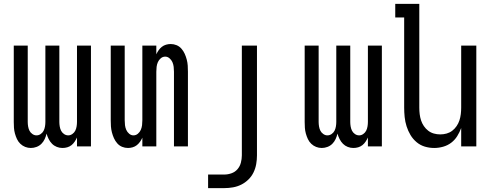

<svg xmlns="http://www.w3.org/2000/svg" viewBox="-20 -755 2540 990"><path d="M139 8Q124 8 110 2.5Q96 -3 85 -13.5Q74 -24 67.5 -38Q61 -52 57 -66.5Q53 -81 52 -96Q51 -111 51 -126V-520H123V-126Q123 -115 125 -103Q127 -91 132 -81Q137 -71 147 -64Q157 -57 168 -57Q180 -57 190 -64Q200 -71 205 -81Q210 -91 212 -103Q214 -115 214 -126V-520H286V-126Q286 -115 288 -103Q290 -91 295 -81Q300 -71 310 -64Q320 -57 332 -57Q343 -57 353 -64Q363 -71 368 -81Q373 -91 375 -103Q377 -115 377 -126V-520H449V0H377V-46Q372 -35 365 -24.5Q358 -14 348.5 -6.5Q339 1 327 4.5Q315 8 302 8Q287 8 273 2.5Q259 -3 248.5 -13.5Q238 -24 231 -38Q224 -52 220 -66Q217 -52 210.5 -38Q204 -24 193.5 -13.5Q183 -3 168.5 2.5Q154 8 139 8Z M640 8Q624 8 609.5 2Q595 -4 584.5 -16Q574 -28 567.5 -42.5Q561 -57 557 -72.5Q553 -88 552 -103.5Q551 -119 551 -135V-520H623V-135Q623 -122 624.5 -109.5Q626 -97 631 -85.5Q636 -74 646 -65.5Q656 -57 668 -57Q681 -57 691 -65.5Q701 -74 706 -85.5Q711 -97 712.5 -109.5Q714 -122 714 -135V-520H786V-475Q791 -486 798 -496Q805 -506 814.5 -513.5Q824 -521 836 -524.5Q848 -528 860 -528Q876 -528 890.5 -522Q905 -516 915.5 -504Q926 -492 932.5 -477.5Q939 -463 943 -447.5Q947 -432 948 -416.5Q949 -401 949 -385V0H877V-385Q877 -398 875.5 -410.5Q874 -423 869 -434.5Q864 -446 854 -454.5Q844 -463 832 -463Q819 -463 809 -454.5Q799 -446 794 -434.5Q789 -423 787.5 -410.5Q786 -398 786 -385V0H714V-45Q709 -34 702 -24Q695 -14 685.5 -6.5Q676 1 664 4.5Q652 8 640 8Z M1053 215V145H1136Q1155 145 1173.5 138.5Q1192 132 1204.5 117.5Q1217 103 1222 84Q1227 65 1227 46V-520H1305V46Q1305 69 1301 91.5Q1297 114 1287 134.5Q1277 155 1260.5 171Q1244 187 1224 197Q1204 207 1181.5 211Q1159 215 1136 215Z M1639 8Q1624 8 1610 2.5Q1596 -3 1585 -13.5Q1574 -24 1567.5 -38Q1561 -52 1557 -66.5Q1553 -81 1552 -96Q1551 -111 1551 -126V-520H1623V-126Q1623 -115 1625 -103Q1627 -91 1632 -81Q1637 -71 1647 -64Q1657 -57 1668 -57Q1680 -57 1690 -64Q1700 -71 1705 -81Q1710 -91 1712 -103Q1714 -115 1714 -126V-520H1786V-126Q1786 -115 1788 -103Q1790 -91 1795 -81Q1800 -71 1810 -64Q1820 -57 1832 -57Q1843 -57 1853 -64Q1863 -71 1868 -81Q1873 -91 1875 -103Q1877 -115 1877 -126V-520H1949V0H1877V-46Q1872 -35 1865 -24.5Q1858 -14 1848.5 -6.5Q1839 1 1827 4.5Q1815 8 1802 8Q1787 8 1773 2.5Q1759 -3 1748.5 -13.5Q1738 -24 1731 -38Q1724 -52 1720 -66Q1717 -52 1710.5 -38Q1704 -24 1693.5 -13.5Q1683 -3 1668.5 2.5Q1654 8 1639 8Z M2219 8Q2194 8 2170.5 1Q2147 -6 2128 -22Q2109 -38 2096.5 -59Q2084 -80 2076.5 -103.5Q2069 -127 2066.5 -151.5Q2064 -176 2064 -200V-665H2018V-735H2142V-200Q2142 -183 2144 -166.5Q2146 -150 2151 -134.5Q2156 -119 2165.5 -105Q2175 -91 2188 -81Q2201 -71 2217 -66.5Q2233 -62 2250 -62Q2267 -62 2283 -66.5Q2299 -71 2312 -81Q2325 -91 2334.5 -105Q2344 -119 2349 -134.5Q2354 -150 2356 -166.5Q2358 -183 2358 -200V-520H2436V0H2358V-95Q2350 -73 2337.5 -53Q2325 -33 2306.5 -19Q2288 -5 2265 1.5Q2242 8 2219 8Z"/></svg>

Font: Iosevka
Style: Regular
Weight: 400
Monospace: yes
Designer: Belleve Invis
Foundry: Belleve Invis
Version: Version 33.2.3; ttfautohint (v1.8.4)